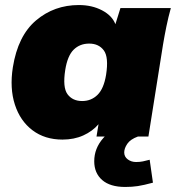

<svg xmlns="http://www.w3.org/2000/svg" viewBox="-20 -542 698 762"><path d="M18 0ZM228 12Q158 12 109 -25Q60 -62 39 -127Q18 -192 31 -275Q51 -400 123 -461Q195 -522 293 -522Q345 -522 385 -501Q425 -480 438 -446L458 -510H658Q648 -474 640.5 -437.5Q633 -401 627 -365L569 0H363L371 -49Q347 -21 310.5 -4.5Q274 12 228 12ZM306 -141Q342 -141 367 -165.5Q392 -190 401 -245Q412 -315 392 -342Q372 -369 334 -369Q297 -369 272.5 -345Q248 -321 239 -265Q228 -195 248 -168Q268 -141 306 -141ZM477 200Q417 200 385.5 172.5Q354 145 354 98Q354 47 389.5 6.5Q425 -34 478 -52L527 0Q497 11 485 29Q473 47 473 63Q473 80 487 90.5Q501 101 520 101Q535 101 547 98.5Q559 96 574 92L587 183Q550 193 527 196.5Q504 200 477 200Z"/></svg>

Font: Winston Black
Style: Italic
Weight: 900
Italic angle: -9°
Designer: Original fonts by Vernon Adams / Changes by Cristiano Sobral
Foundry: VOriginal fonts by Vernon Adams / Changes by Cristiano Sobral
Version: Version 2.503;July 17, 2020;FontCreator 13.0.0.2655 64-bit